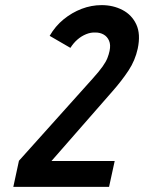

<svg xmlns="http://www.w3.org/2000/svg" viewBox="-20 -730 563 750"><path d="M174 -590 255 -543Q267 -562 282.5 -575.5Q298 -589 316.5 -596.5Q335 -604 353 -603Q371 -603 385 -595Q399 -587 406 -571Q413 -555 408 -531Q405 -517 399.5 -503Q394 -489 381 -470.5Q368 -452 342 -423L54 -102L32 0H406L428 -101H181L419 -373Q456 -415 482 -454.5Q508 -494 518 -540Q530 -597 512.5 -634.5Q495 -672 458.5 -691Q422 -710 377 -710Q337 -710 299 -695.5Q261 -681 228.5 -654.5Q196 -628 174 -590Z"/></svg>

Font: Advent Pro
Style: Italic
Weight: 400
Italic angle: -12°
Designer: VivaRado, Andreas Kalpakidis
Foundry: VivaRado, Andreas Kalpakidis
Version: Version 3.000